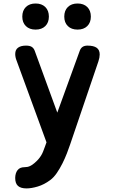

<svg xmlns="http://www.w3.org/2000/svg" viewBox="-20 -808 640 1086"><path d="M430.9 -520.3Q436.3 -535.5 447 -542.7Q457.8 -550 474.8 -550Q509.7 -550 526.8 -537.8Q543.9 -525.7 543.9 -500Q543.9 -491.6 542.1 -481.6Q540.2 -471.7 536.5 -460.6L376.4 10Q369.4 31 358.3 59.6Q347.2 88.2 332.9 116.8Q318.6 145.4 301.1 170.9Q283.6 196.3 263.9 210.7Q229.7 236.1 193.8 246.9Q157.8 257.7 130 257.7Q97.7 257.7 81.8 243.7Q66 229.7 66 199V197.3Q66.7 170.4 79.6 154Q92.5 137.6 119.3 137.6Q136 137.6 149.3 131.4Q162.7 125.2 174.6 114.6Q187.9 103.3 196.7 93.2Q205.5 83.1 212.1 72.4Q218.8 61.6 223.4 50.1Q228.1 38.5 233.4 23.6ZM74.5 -463.4Q70.1 -474.2 68.1 -483.9Q66.1 -493.7 66.1 -502.4Q66.1 -526.7 82.1 -538.3Q98.2 -550 126.8 -550Q148.7 -550 159.8 -542.7Q170.9 -535.5 176.3 -521L346.2 -55.7L267.1 62.9ZM418.7 -640.6Q384.1 -640.6 363.8 -660.4Q343.5 -680.3 343.5 -714.1Q343.5 -748.3 363.8 -768.3Q384.1 -788.2 418.7 -788.2Q453.3 -788.2 473.6 -768.3Q493.9 -748.3 493.9 -714.1Q493.9 -680.3 473.6 -660.4Q453.3 -640.6 418.7 -640.6ZM181.3 -640.6Q146.7 -640.6 126.4 -660.4Q106.1 -680.3 106.1 -714.1Q106.1 -748.3 126.4 -768.3Q146.7 -788.2 181.3 -788.2Q215.9 -788.2 236.2 -768.3Q256.5 -748.3 256.5 -714.1Q256.5 -680.3 236.2 -660.4Q215.9 -640.6 181.3 -640.6Z"/></svg>

Font: Maple Mono
Style: Regular
Weight: 400
Monospace: yes
Designer: subframe7536
Version: Version 7.300